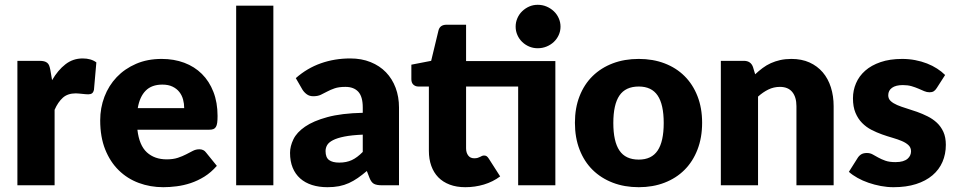

<svg xmlns="http://www.w3.org/2000/svg" viewBox="-20 -772 3986 800"><path d="M52.5 0V-518.5H144.5Q156 -518.5 163.8 -516.5Q171.5 -514.5 176.8 -510.2Q182 -506 184.8 -499Q187.5 -492 189.5 -482L197 -438Q221.5 -480 252.8 -504.2Q284 -528.5 324.5 -528.5Q359.5 -528.5 381.5 -512L371.5 -398Q369 -387 363.2 -383Q357.5 -379 347.5 -379Q343.5 -379 337 -379.5Q330.5 -380 323.5 -380.8Q316.5 -381.5 309.2 -382.2Q302 -383 296 -383Q262 -383 241.8 -364.8Q221.5 -346.5 207.5 -314.5V0Z M653.5 -526.5Q705 -526.5 747.8 -510.5Q790.5 -494.5 821.2 -464Q852 -433.5 869.2 -389.2Q886.5 -345 886.5 -289Q886.5 -271.5 885 -260.5Q883.5 -249.5 879.5 -243Q875.5 -236.5 868.8 -234Q862 -231.5 851.5 -231.5H552.5Q560 -166.5 592 -137.2Q624 -108 674.5 -108Q701.5 -108 721 -114.5Q740.5 -121 755.8 -129Q771 -137 783.8 -143.5Q796.5 -150 810.5 -150Q829 -150 838.5 -136.5L883.5 -81Q859.5 -53.5 831.8 -36.2Q804 -19 774.8 -9.2Q745.5 0.5 716.2 4.2Q687 8 660.5 8Q606 8 558.2 -9.8Q510.5 -27.5 474.8 -62.5Q439 -97.5 418.2 -149.5Q397.5 -201.5 397.5 -270.5Q397.5 -322.5 415.2 -369Q433 -415.5 466.2 -450.5Q499.5 -485.5 546.8 -506Q594 -526.5 653.5 -526.5ZM656.5 -419.5Q612 -419.5 587 -394.2Q562 -369 554 -321.5H747.5Q747.5 -340 742.8 -357.5Q738 -375 727.2 -388.8Q716.5 -402.5 699 -411Q681.5 -419.5 656.5 -419.5Z M1119 -748.5V0H964V-748.5Z M1571.5 0Q1549.5 0 1538.2 -6Q1527 -12 1519.5 -31L1508.5 -59.5Q1489 -43 1471 -30.5Q1453 -18 1433.8 -9.2Q1414.5 -0.5 1392.8 3.8Q1371 8 1344.5 8Q1309 8 1280 -1.2Q1251 -10.5 1230.8 -28.5Q1210.5 -46.5 1199.5 -73.2Q1188.5 -100 1188.5 -135Q1188.5 -162.5 1202.5 -191.5Q1216.5 -220.5 1251 -244.2Q1285.5 -268 1344 -284Q1402.5 -300 1491.5 -302V-324Q1491.5 -369.5 1472.8 -389.8Q1454 -410 1419.5 -410Q1392 -410 1374.5 -404Q1357 -398 1343.2 -390.5Q1329.5 -383 1316.5 -377Q1303.5 -371 1285.5 -371Q1269.5 -371 1258.5 -379Q1247.5 -387 1240.5 -398L1212.5 -446.5Q1259.5 -488 1316.8 -508.2Q1374 -528.5 1439.5 -528.5Q1486.5 -528.5 1524.2 -513.2Q1562 -498 1588.2 -470.8Q1614.5 -443.5 1628.5 -406Q1642.5 -368.5 1642.5 -324V0ZM1393.5 -94.5Q1423.5 -94.5 1446 -105Q1468.5 -115.5 1491.5 -139V-211Q1445 -209 1415 -203Q1385 -197 1367.5 -188Q1350 -179 1343.2 -167.5Q1336.5 -156 1336.5 -142.5Q1336.5 -116 1351 -105.2Q1365.5 -94.5 1393.5 -94.5Z M1694 0ZM2294 -517.5V0H2139V-411.5H1922V-154Q1922 -136 1930.8 -124.2Q1939.5 -112.5 1956 -112.5Q1964.5 -112.5 1970.2 -114.2Q1976 -116 1980.2 -118.2Q1984.5 -120.5 1988.2 -122.2Q1992 -124 1997 -124Q2004 -124 2008.2 -120.8Q2012.5 -117.5 2017 -110.5L2064 -37Q2034 -14.5 1996.5 -3.2Q1959 8 1919 8Q1882 8 1853.8 -2.8Q1825.5 -13.5 1806.2 -33.2Q1787 -53 1777 -81Q1767 -109 1767 -143.5V-411.5H1723Q1711 -411.5 1702.5 -419.2Q1694 -427 1694 -442V-502.5L1776.5 -518.5L1807 -645Q1813 -669 1841 -669H1922V-517.5ZM2315.5 -661Q2315.5 -642.5 2308 -626Q2300.5 -609.5 2287.5 -597.2Q2274.5 -585 2257.2 -578Q2240 -571 2220.5 -571Q2201.5 -571 2185 -578Q2168.5 -585 2155.8 -597.2Q2143 -609.5 2135.8 -626Q2128.5 -642.5 2128.5 -661Q2128.5 -679.5 2135.8 -696.2Q2143 -713 2155.8 -725.2Q2168.5 -737.5 2185 -744.8Q2201.5 -752 2220.5 -752Q2240 -752 2257.2 -744.8Q2274.5 -737.5 2287.5 -725.2Q2300.5 -713 2308 -696.2Q2315.5 -679.5 2315.5 -661Z M2641.5 -526.5Q2700.5 -526.5 2749 -508Q2797.5 -489.5 2832.2 -455Q2867 -420.5 2886.2 -371.2Q2905.5 -322 2905.5 -260.5Q2905.5 -198.5 2886.2 -148.8Q2867 -99 2832.2 -64.2Q2797.5 -29.5 2749 -10.8Q2700.5 8 2641.5 8Q2582 8 2533.2 -10.8Q2484.5 -29.5 2449.2 -64.2Q2414 -99 2394.8 -148.8Q2375.5 -198.5 2375.5 -260.5Q2375.5 -322 2394.8 -371.2Q2414 -420.5 2449.2 -455Q2484.5 -489.5 2533.2 -508Q2582 -526.5 2641.5 -526.5ZM2641.5 -107Q2695 -107 2720.2 -144.8Q2745.5 -182.5 2745.5 -259.5Q2745.5 -336.5 2720.2 -374Q2695 -411.5 2641.5 -411.5Q2586.5 -411.5 2561 -374Q2535.5 -336.5 2535.5 -259.5Q2535.5 -182.5 2561 -144.8Q2586.5 -107 2641.5 -107Z M2983.5 0V-518.5H3079.5Q3108.5 -518.5 3117.5 -492.5L3126.5 -462.5Q3141.5 -476.5 3157.5 -488.5Q3173.5 -500.5 3191.8 -508.8Q3210 -517 3231.2 -521.8Q3252.5 -526.5 3277.5 -526.5Q3320 -526.5 3352.8 -511.8Q3385.5 -497 3408 -470.8Q3430.5 -444.5 3442 -408.2Q3453.5 -372 3453.5 -329.5V0H3298.5V-329.5Q3298.5 -367.5 3281 -388.8Q3263.5 -410 3229.5 -410Q3204 -410 3181.5 -399Q3159 -388 3138.5 -369.5V0Z M3883 -405Q3877 -395.5 3870.2 -391.5Q3863.5 -387.5 3853 -387.5Q3842 -387.5 3831 -392.2Q3820 -397 3807.2 -402.5Q3794.5 -408 3778.5 -412.8Q3762.5 -417.5 3742 -417.5Q3712.5 -417.5 3696.8 -406.2Q3681 -395 3681 -375Q3681 -360.5 3691.2 -351Q3701.5 -341.5 3718.5 -334.2Q3735.5 -327 3757 -320.5Q3778.5 -314 3801 -306Q3823.5 -298 3845 -287.2Q3866.5 -276.5 3883.5 -260.8Q3900.5 -245 3910.8 -222.5Q3921 -200 3921 -168.5Q3921 -130 3907 -97.5Q3893 -65 3865.2 -41.5Q3837.5 -18 3796.8 -5Q3756 8 3703 8Q3676.5 8 3650 3Q3623.5 -2 3598.8 -10.5Q3574 -19 3553 -30.8Q3532 -42.5 3517 -56L3553 -113Q3559 -123 3568.2 -128.8Q3577.5 -134.5 3592 -134.5Q3605.5 -134.5 3616.2 -128.5Q3627 -122.5 3639.5 -115.5Q3652 -108.5 3668.8 -102.5Q3685.5 -96.5 3711 -96.5Q3729 -96.5 3741.5 -100.2Q3754 -104 3761.5 -110.5Q3769 -117 3772.5 -125Q3776 -133 3776 -141.5Q3776 -157 3765.5 -167Q3755 -177 3738 -184.2Q3721 -191.5 3699.2 -197.8Q3677.5 -204 3655 -212Q3632.5 -220 3610.8 -231.2Q3589 -242.5 3572 -259.8Q3555 -277 3544.5 -302Q3534 -327 3534 -362.5Q3534 -395.5 3546.8 -425.2Q3559.5 -455 3585 -477.5Q3610.5 -500 3649 -513.2Q3687.5 -526.5 3739 -526.5Q3767 -526.5 3793.2 -521.5Q3819.5 -516.5 3842.5 -507.5Q3865.5 -498.5 3884.5 -486.2Q3903.5 -474 3918 -459.5Z"/></svg>

Font: Lato Black
Style: Regular
Weight: 900
Designer: Lukasz Dziedzic
Foundry: tyPoland Lukasz Dziedzic
Version: Version 2.007; 2014-02-27